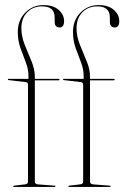

<svg xmlns="http://www.w3.org/2000/svg" viewBox="-20 -735 489 755"><path d="M117 -21Q117 -11.5 129 -10L194 -5Q198 -5 198 -2Q198 0 195 0H34Q32 0 32 -2Q32 -5 36 -5L78 -10Q90 -11.5 90 -20V-402Q90 -410.5 82 -412L14 -420Q11 -420 11 -423Q11 -425 13 -425H92V-436Q92 -463 81.5 -489.8Q71 -516.5 60.5 -545.8Q50 -575 50 -609Q50 -655.5 79.2 -685.2Q108.5 -715 151 -715Q189.5 -715 210.8 -696Q232 -677 232 -652Q232 -627 214 -627Q206.5 -627 200.8 -632Q195 -637 195 -649V-666Q195 -710 146 -710Q109.5 -710 86.8 -686.5Q64 -663 64 -624Q64 -592 77.2 -559Q90.5 -526 103.8 -494.2Q117 -462.5 117 -433V-425H211Q214 -425 214 -423Q214 -419 208 -419H117ZM334 -21Q334 -11.5 346 -10L411 -5Q415 -5 415 -2Q415 0 412 0H251Q249 0 249 -2Q249 -5 253 -5L295 -10Q307 -11.5 307 -20V-402Q307 -410.5 299 -412L231 -420Q228 -420 228 -423Q228 -425 230 -425H309V-436Q309 -463 298.5 -489.8Q288 -516.5 277.5 -545.8Q267 -575 267 -609Q267 -655.5 296.2 -685.2Q325.5 -715 368 -715Q406.5 -715 427.8 -696Q449 -677 449 -652Q449 -627 431 -627Q423.5 -627 417.8 -632Q412 -637 412 -649V-666Q412 -710 363 -710Q326.5 -710 303.8 -686.5Q281 -663 281 -624Q281 -592 294.2 -559Q307.5 -526 320.8 -494.2Q334 -462.5 334 -433V-425H428Q431 -425 431 -423Q431 -419 425 -419H334Z"/></svg>

Font: Fraunces 144pt S000 Thin
Style: Regular
Weight: 100
Version: Version 1.000; ttfautohint (v1.8.3)